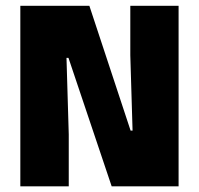

<svg xmlns="http://www.w3.org/2000/svg" viewBox="-20 -660 704 680"><path d="M296.5 -639.5 442.5 -197.5H449.5L441.5 -464.5V-639.5H612.5V0H375.5L222.5 -455H215.5L223.5 -184V0H52V-639.5Z"/></svg>

Font: Anek Tamil ExtraBold
Style: Regular
Weight: 800
Designer: Aadarsh Rajan (Tamil), Yesha Goshar (Latin)
Foundry: Ek Type
Version: Version 1.003